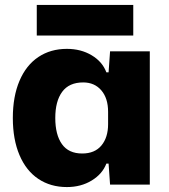

<svg xmlns="http://www.w3.org/2000/svg" viewBox="-20 -748 685 778"><path d="M32 -270Q32 -357 59 -420.5Q86 -484 135.5 -517Q185 -550 251 -550Q308 -550 351.5 -524Q395 -498 411 -455H420L426 -540H587V0H426L420 -85H411Q395 -43 351.5 -16.5Q308 10 251 10Q185 10 135.5 -23Q86 -56 59 -119.5Q32 -183 32 -270ZM418 -245V-295Q418 -350 390.5 -382Q363 -414 317 -414Q260 -414 232 -376Q204 -338 204 -270Q204 -202 231 -164Q258 -126 313 -126Q364 -126 391 -158.5Q418 -191 418 -245ZM129 -728H520V-604H129Z"/></svg>

Font: Mona Sans ExtraBold
Style: Regular
Weight: 800
Designer: Deni Anggara
Foundry: GitHub
Version: Version 2.000